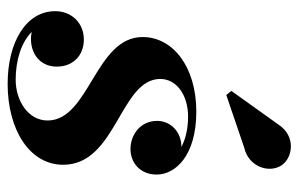

<svg xmlns="http://www.w3.org/2000/svg" viewBox="-156 -596 763 490"><g transform="rotate(90 225.0 -351.5)"><path d="M358 -594C406 -605 423.5 -657 402.5 -689C384 -717 328.5 -727.5 298 -680.5L212.5 -561L223 -548ZM401 -132C401 -267.5 182 -277 182 -379.5C182 -422 224.5 -450.5 278 -450.5C309 -450.5 335.5 -444 355.5 -433.5C316 -433.5 289 -405 289 -371.5C289 -329 324 -303.5 361 -303.5C394.5 -303.5 426 -327 426 -370.5C426 -417.5 378.5 -471.5 265.5 -471.5C150 -471.5 75 -411 75 -334.5C75 -213.5 288 -198.5 288 -92C288 -42 237 -10.5 184 -10.5C133.5 -10.5 88.5 -25 62 -51.5C68 -50 74 -49.5 80 -49.5C117.5 -49.5 150.5 -72.5 150.5 -115.5C150.5 -157.5 121.5 -184.5 81.5 -184.5C37.5 -184.5 9 -151.5 9 -111.5C9 -37 88 10 194.5 10C311 10 401 -45.5 401 -132Z"/></g></svg>

Font: Bodoni* 11pt
Style: Bold Italic
Weight: 700
Italic angle: -13°
Version: Version 2.3